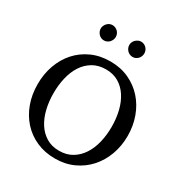

<svg xmlns="http://www.w3.org/2000/svg" viewBox="-205 -1040 1141 1206"><g transform="rotate(30 365.5 -437.5)"><path d="M576.2 -334Q576.2 -395 563 -449Q549.8 -502.9 523.4 -543.2Q497.1 -583.5 457.8 -606.7Q418.5 -629.9 366.2 -629.9Q312 -629.9 272 -606.4Q231.9 -583 205.6 -542.7Q179.2 -502.4 166.5 -449Q153.8 -395.5 153.8 -335.9Q153.8 -275.9 166.7 -221.9Q179.7 -168 205.8 -127.4Q231.9 -86.9 271.2 -63Q310.5 -39.1 363.8 -39.1Q418 -39.1 457.8 -63Q497.6 -86.9 523.9 -127.2Q550.3 -167.5 563.2 -220.9Q576.2 -274.4 576.2 -334ZM691.9 -335Q691.9 -262.2 668.5 -198.2Q645 -134.3 602.3 -86.7Q559.6 -39.1 499.5 -11.5Q439.5 16.1 366.2 16.1Q292.5 16.1 232.2 -10.5Q171.9 -37.1 128.9 -84.5Q85.9 -131.8 62.5 -196Q39.1 -260.3 39.1 -335.9Q39.1 -409.2 62 -473.1Q85 -537.1 127.4 -584.7Q169.9 -632.3 230.2 -659.7Q290.5 -687 365.2 -687Q439.5 -687 499.8 -659.2Q560.1 -631.3 602.8 -583.5Q645.5 -535.6 668.7 -471.7Q691.9 -407.7 691.9 -335ZM316.4 -836.4Q316.4 -825.2 312 -814.9Q307.6 -804.7 300.3 -796.9Q293 -789.1 283 -784.7Q272.9 -780.3 261.7 -780.3Q250.5 -780.3 240.7 -784.7Q231 -789.1 223.6 -796.9Q216.3 -804.7 211.9 -814.5Q207.5 -824.2 207.5 -835.4Q207.5 -846.2 211.9 -856.2Q216.3 -866.2 223.6 -874Q231 -881.8 240.7 -886.5Q250.5 -891.1 261.7 -891.1Q272.9 -891.1 283 -886.7Q293 -882.3 300.3 -875Q307.6 -867.7 312 -857.7Q316.4 -847.7 316.4 -836.4ZM523.4 -836.4Q523.4 -825.2 519.3 -814.9Q515.1 -804.7 507.8 -796.9Q500.5 -789.1 490.7 -784.7Q481 -780.3 469.7 -780.3Q458.5 -780.3 448.5 -784.7Q438.5 -789.1 430.9 -796.9Q423.3 -804.7 418.9 -814.9Q414.6 -825.2 414.6 -836.4Q414.6 -846.7 418.9 -856.7Q423.3 -866.7 431.2 -874.3Q439 -881.8 448.7 -886.5Q458.5 -891.1 469.7 -891.1Q481 -891.1 490.7 -886.7Q500.5 -882.3 507.8 -874.8Q515.1 -867.2 519.3 -857.2Q523.4 -847.2 523.4 -836.4Z"/></g></svg>

Font: Charis SIL
Style: Regular
Weight: 400
Foundry: SIL International
Version: Version 4.112